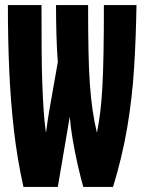

<svg xmlns="http://www.w3.org/2000/svg" viewBox="-20 -734 570 754"><path d="M72 0Q48 -108 35 -220Q22 -332 16.5 -453.5Q11 -575 11 -714H143Q143 -614 143.5 -540Q144 -466 146 -409.5Q148 -353 151 -306.5Q154 -260 160 -215H161Q166 -254 172 -291Q178 -328 185 -365L207 -490Q203 -545 201.5 -601.5Q200 -658 200 -714H326Q326 -609 327.5 -533.5Q329 -458 333 -402.5Q337 -347 343.5 -302.5Q350 -258 360 -215H361Q369 -255 374 -296.5Q379 -338 382 -392Q385 -446 386.5 -524Q388 -602 388 -714H516Q514 -585 506.5 -466Q499 -347 479.5 -232.5Q460 -118 424 0H307Q296 -39 285 -87.5Q274 -136 265.5 -186Q257 -236 254 -276L207 0Z"/></svg>

Font: Noto Sans Mono Condensed Black
Style: Regular
Weight: 900
Width: 3
Designer: Monotype Design Team
Foundry: Monotype Imaging Inc.
Version: Version 2.014